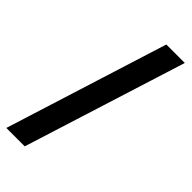

<svg xmlns="http://www.w3.org/2000/svg" viewBox="-262 -755 861 861"><g transform="rotate(45 168.5 -325.0)"><path d="M102.5 61H-14.2L228.5 -710.9H345.7Z"/></g></svg>

Font: TypoPRO Roboto
Style: Regular
Weight: 900
Designer: Google
Version: Version 2.136; 2016